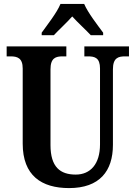

<svg xmlns="http://www.w3.org/2000/svg" viewBox="-20 -951 693 981"><path d="M193 -784V-771H255C279 -797 322 -836 349 -867C375 -838 423 -794 444 -771H507V-784C479 -822 429 -886 410 -931H289C271 -886 220 -822 193 -784ZM333 10C489 10 557 -77 557 -211V-597C557 -655 584 -663 619 -663H639V-714H411V-663H430C465 -663 491 -655 491 -601V-213C491 -113 442 -59 367 -59C288 -59 238 -97 238 -210V-597C238 -655 265 -663 300 -663H319V-714H14V-663H34C68 -663 96 -655 96 -601V-217C96 -54 192 10 333 10Z"/></svg>

Font: Noto Serif Georgian Condensed Bold
Style: Regular
Weight: 700
Width: 3
Designer: Monotype Design Team, Akaki Razmadze
Foundry: Google LLC
Version: Version 2.003